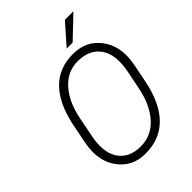

<svg xmlns="http://www.w3.org/2000/svg" viewBox="-256 -1021 1152 1152"><g transform="rotate(-45 319.5 -445.0)"><path d="M285.5 10.5Q173.5 10.5 111.5 -76.5Q68.5 -136.5 68.5 -219.5Q68.5 -257 77 -299.5L100 -415.5Q130.5 -566.5 205.5 -643.8Q280.5 -721 399.5 -721Q514 -721 577 -634Q621.5 -573 621.5 -488.5Q621.5 -452.5 613.5 -411L590.5 -295Q559.5 -143.5 483.2 -66.5Q407 10.5 285.5 10.5ZM296 -40.5Q386.5 -40.5 448.5 -108.8Q510.5 -177 534 -295L557.5 -412Q566 -455 566 -491Q566 -558.5 536 -602.5Q490 -670 389 -670Q302 -670 241 -601.8Q180 -533.5 157 -416.5L134 -299.5Q124.5 -254.5 124.5 -216.5Q124.5 -151 153 -108Q197.5 -40.5 296 -40.5ZM447.5 -770.5H397L511 -900H583.5Z"/></g></svg>

Font: Roberto Sans Light
Style: Italic
Weight: 300
Italic angle: -11°
Designer: Google
Version: Version 1.00;June 11, 2020;FontCreator 12.0.0.2522 64-bit; t